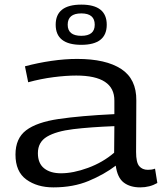

<svg xmlns="http://www.w3.org/2000/svg" viewBox="-20 -801 709 831"><path d="M47 -132Q47 -202 93 -237Q139 -272 234 -286Q329 -300 475 -307V-365Q476 -474 310 -474Q266 -474 211.5 -467Q157 -460 102 -445L88 -514Q144 -529 202.5 -537.5Q261 -546 314 -546Q438 -546 504.5 -502.5Q571 -459 570 -366L569 -143Q569 -98 582.5 -82Q596 -66 620 -66Q627 -66 635 -67Q643 -68 651 -71L661 -9Q628 10 587 10Q543 10 515.5 -11Q488 -32 481 -84Q431 -46 364 -18Q297 10 211 10Q141 10 94 -24Q47 -58 47 -132ZM144 -138Q144 -94 171 -72.5Q198 -51 244 -51Q297 -51 361 -74.5Q425 -98 474 -140L475 -255Q371 -251 297 -242Q223 -233 183.5 -209.5Q144 -186 144 -138ZM332 -607Q221 -607 221 -694Q221 -781 332 -781Q442 -781 442 -694Q442 -607 332 -607ZM332 -646Q390 -646 390 -694Q390 -743 332 -743Q273 -743 273 -694Q273 -646 332 -646Z"/></svg>

Font: Georama Extended
Style: Regular
Weight: 400
Width: 7
Designer: Jean-Baptiste Levee
Foundry: Production Type
Version: Version 1.000